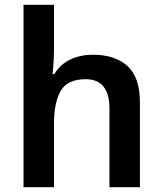

<svg xmlns="http://www.w3.org/2000/svg" viewBox="-20 -780 678 800"><path d="M205 -581Q205 -545 203 -517Q201 -489 199 -471H206Q232 -513 274 -532.5Q316 -552 367 -552Q459 -552 511 -505Q563 -458 563 -353V0H436V-327Q436 -450 337 -450Q261 -450 233 -401.5Q205 -353 205 -264V0H78V-760H205Z"/></svg>

Font: Noto Sans Lao UI SemBd
Style: Regular
Weight: 600
Designer: Monotype Design Team
Foundry: Monotype Imaging Inc.
Version: Version 2.000; ttfautohint (v1.8.4.7-5d5b)